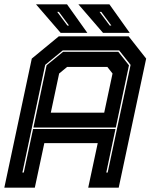

<svg xmlns="http://www.w3.org/2000/svg" viewBox="-37 -868 701 888"><path d="M-17 0 110 -597 235 -700H558L639 -597L512 0H371L415 -206H168L124 0ZM66.5 -70H73L116 -271.5H497L454.5 -70H461L567 -568L514 -635H253.5L172 -568ZM198 -347H445L483.5 -528L459.5 -558.5H273.5L236.5 -528ZM117.5 -278 178.5 -566 255 -628.5H510L559.5 -566L498.5 -278ZM563 -716H439.5L325.5 -848H469ZM478 -750 431.5 -813H423.5L470.5 -750ZM367 -716H243.5L129.5 -848H273ZM282 -750 235.5 -813H227.5L274.5 -750Z"/></svg>

Font: Tourney Thin ExtraBold
Style: Italic
Weight: 800
Italic angle: -12°
Version: Version 1.015